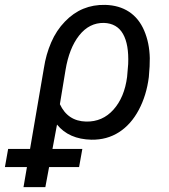

<svg xmlns="http://www.w3.org/2000/svg" viewBox="-81 -558 687 781"><path d="M0 0ZM97.7 -281.7Q106 -336.4 127.2 -385.5Q148.4 -434.6 183.1 -470.2Q250.5 -540.5 347.2 -538.1Q403.3 -536.6 443.6 -510.3Q483.9 -483.9 505.4 -433.8Q526.9 -383.8 528.3 -321.8Q528.8 -292.5 524.4 -244.6Q515.1 -170.4 483.6 -111.1Q452.1 -51.8 403.1 -20.3Q354 11.2 291 10.3Q199.2 8.3 150.9 -51.3L103.5 203.1H14.6ZM162.6 -134.3Q194.3 -65.4 269 -63.5Q335.9 -62 380.6 -112.1Q425.3 -162.1 436 -245.1L440.4 -297.4Q443.8 -377 419.4 -419.9Q395 -462.9 341.8 -464.8Q282.2 -465.8 241.2 -414.1Q200.2 -362.3 185.5 -272.9ZM240.7 121.6H-61L-47.9 47.9H253.9Z"/></svg>

Font: Roboto
Style: Italic
Weight: 400
Italic angle: -12°
Designer: Google
Version: Version 2.134; 2016; ttfautohint (v1.6)